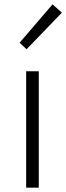

<svg xmlns="http://www.w3.org/2000/svg" viewBox="-20 -861 304 881"><path d="M100 0H158V-534H100ZM102 -635 264 -803 221 -841 70 -665Z"/></svg>

Font: Noto Sans SC Light
Style: Regular
Weight: 300
Designer: Ryoko NISHIZUKA 西塚涼子 (kana, bopomofo & ideographs); Paul D. Hunt (Latin, Greek & Cyrillic); Sandoll Communications 산돌커뮤니
Foundry: Adobe
Version: Version 2.004;hotconv 1.0.118;makeotfexe 2.5.65603